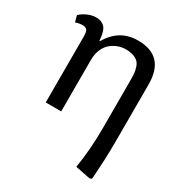

<svg xmlns="http://www.w3.org/2000/svg" viewBox="-175 -647 945 1002"><g transform="rotate(30 297.5 -146.0)"><path d="M507.8 229 418 210.9Q437 95.2 437 -25.9V-320.8Q437 -346.2 435.3 -363Q433.6 -379.9 427.7 -397.7Q421.9 -415.5 411.1 -425.8Q400.4 -436 381.6 -442.6Q362.8 -449.2 335.9 -449.2Q312.5 -449.2 290.3 -441.2Q268.1 -433.1 248.5 -417.2Q229 -401.4 217 -373.5Q205.1 -345.7 205.1 -310.1V0H111.8V-397Q111.8 -424.8 104.2 -435.3Q96.7 -445.8 77.1 -445.8Q57.6 -445.8 35.2 -438L24.9 -476.1Q43.5 -494.1 69.3 -505.1Q95.2 -516.1 119.1 -516.1Q152.8 -516.1 171.4 -495.6Q189.9 -475.1 193.8 -418H196.8Q255.9 -521 368.2 -521Q529.8 -521 529.8 -350.1V-6.8Q529.8 47.4 527.3 105.2Q524.9 163.1 522.5 193.4L520 224.1Z"/></g></svg>

Font: Literata Book
Style: Regular
Weight: 400
Designer: Latin by Veronika Burian and Jose Scaglione. Greek by Irene Vlachou. Cyrillic by Vera Evstafieva
Foundry: TypeTogether
Version: Version 2.003;PS 002.003;hotconv 1.0.88;makeotf.lib2.5.64775